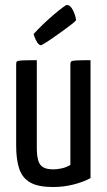

<svg xmlns="http://www.w3.org/2000/svg" viewBox="-20 -742 429 772"><path d="M194 10Q134 10 102 -8Q70 -26 57.5 -63Q45 -100 45 -156V-484Q45 -492 48 -495Q51 -498 68.5 -499Q86 -500 128 -500V-149Q128 -117 133.5 -97.5Q139 -78 153.5 -69.5Q168 -61 195 -61Q209 -61 228 -65Q247 -69 263 -79V-484Q263 -492 266.5 -495Q270 -498 286.5 -499Q303 -500 344 -500V-26Q315 -10 275 0Q235 10 194 10ZM146 -560Q137 -560 130 -571Q123 -582 119 -593.5Q115 -605 115 -605Q132 -624 153.5 -644.5Q175 -665 196 -683Q217 -701 231.5 -711.5Q246 -722 249 -722Q263 -722 273.5 -700.5Q284 -679 286 -661Q281 -654 263 -640.5Q245 -627 223 -611Q201 -595 180 -581Q159 -567 146 -560Z"/></svg>

Font: Yanone Kaffeesatz ExtraLight
Style: Regular
Weight: 400
Version: Version 2.003